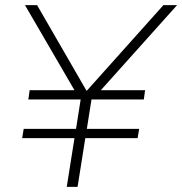

<svg xmlns="http://www.w3.org/2000/svg" viewBox="-20 -725 707 745"><path d="M239 0 269 -189H66L72 -225H275L293 -339H90L95 -375H274L273 -368L77 -705H124L322 -362H307L614 -705H667L365 -368L366 -375H543L538 -339H335L317 -225H520L514 -189H311L281 0Z"/></svg>

Font: Mulish ExtraLight
Style: Italic
Weight: 200
Italic angle: -9°
Designer: Vernon Adams
Foundry: Vernon Adams
Version: Version 3.603